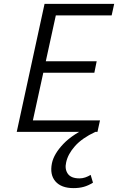

<svg xmlns="http://www.w3.org/2000/svg" viewBox="-20 -678 607 987"><path d="M481 0H66L209 -658H567L554 -599H267L149 -59H494ZM155 -304 168 -363H477L465 -304ZM358 289Q295 289 265 254.5Q235 220 247 161Q257 113 306 61.5Q355 10 452 -33L470 0Q402 32 365.5 73Q329 114 320 157Q312 191 328.5 215Q345 239 389 239Q404 239 418.5 234Q433 229 446 221L458 261Q434 276 410.5 282.5Q387 289 358 289Z"/></svg>

Font: Ysabeau Infant
Style: Italic
Weight: 400
Italic angle: -12°
Designer: Christian Thalmann (Catharsis Fonts)
Version: Version 2.001;gftools[0.9.30]; featfreeze: ss01,ss02,lnum